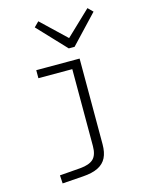

<svg xmlns="http://www.w3.org/2000/svg" viewBox="-141 -828 896 1155"><g transform="rotate(-15 307.0 -251.0)"><path d="M395 74Q395 124 378.5 157Q362 190 326 208Q290 226 231 230L102 239L99 188L228 178Q286 173 311 148.5Q336 124 336 69V-460H395ZM125 -460H366V-410H125ZM549 -711 384 -536H357L353 -583L519 -741ZM183 -711 213 -741 379 -583 375 -536H348Z"/></g></svg>

Font: Intel One Mono Light
Style: Regular
Weight: 300
Monospace: yes
Designer: Fred Shallcrass
Foundry: Frere-Jones Type LLC
Version: Version 1.004